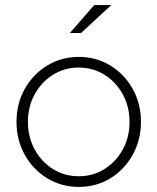

<svg xmlns="http://www.w3.org/2000/svg" viewBox="-20 -726 620 756"><path d="M290 10Q222 10 166 -24Q110 -58 77.5 -116.5Q45 -175 45 -246Q45 -318 77.5 -376Q110 -434 166 -468Q222 -502 290 -502Q359 -502 414.5 -468Q470 -434 502.5 -376Q535 -318 535 -246Q535 -175 502.5 -116.5Q470 -58 414.5 -24Q359 10 290 10ZM290 -32Q346 -32 391.5 -60.5Q437 -89 463.5 -137.5Q490 -186 490 -246Q490 -306 463.5 -354.5Q437 -403 391.5 -431.5Q346 -460 290 -460Q234 -460 188.5 -431.5Q143 -403 116.5 -354.5Q90 -306 90 -246Q90 -186 116.5 -137.5Q143 -89 188.5 -60.5Q234 -32 290 -32ZM255 -596 351 -706H418L299 -596Z"/></svg>

Font: Red Hat Display VF
Style: Regular
Weight: 300
Designer: Pentagram, MCKL
Foundry: Pentagram, MCKL
Version: Version 1.023